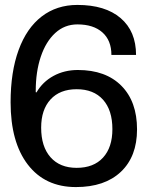

<svg xmlns="http://www.w3.org/2000/svg" viewBox="-20 -746 600 779"><path d="M23 -331Q23 -454 55.5 -543Q88 -632 149 -679Q210 -726 294 -726Q407 -726 469.5 -672.5Q532 -619 532 -523H432Q432 -582 395.5 -614.5Q359 -647 294 -647Q242 -647 204 -612Q166 -577 145.5 -516Q125 -455 125 -377V-372L128 -371Q153 -414 197 -438Q241 -462 296 -462Q409 -462 472.5 -398Q536 -334 536 -221Q536 -111 470.5 -49Q405 13 288 13Q163 13 93 -78Q23 -169 23 -331ZM291 -65Q360 -65 398 -106.5Q436 -148 436 -222Q436 -299 398 -341.5Q360 -384 291 -384Q223 -384 185 -342.5Q147 -301 147 -228Q147 -151 185 -108Q223 -65 291 -65Z"/></svg>

Font: Non Bureau
Style: Regular
Weight: 400
Designer: Jona Saucedo
Foundry: Non Foundry
Version: Version 1.000; ttfautohint (v1.8.4)